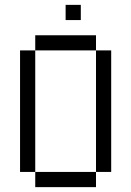

<svg xmlns="http://www.w3.org/2000/svg" viewBox="-20 -770 540 790"><path d="M312.5 -687.5V-750H250V-687.5ZM125 -62.5V0H375V-62.5ZM125 -62.5Q125 -62.5 125 -562.5H62.5Q62.5 -562.5 62.5 -62.5ZM375 -62.5H437.5Q437.5 -62.5 437.5 -562.5H375Q375 -562.5 375 -62.5ZM125 -562.5H375V-625H125Z"/></svg>

Font: UnifontExMono
Style: Regular
Weight: 500
Version: Version 15.0.06